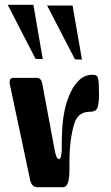

<svg xmlns="http://www.w3.org/2000/svg" viewBox="-20 -779 463 799"><path d="M128 -534 12 -759H119L158 -533ZM292 -532 176 -756H282L321 -531ZM269 -105V-72Q269 0 243 0H136Q111 0 105 -32L21 -428Q20 -430 20 -433Q20 -436 20 -437Q20 -455 36 -455H134Q153 -455 157 -425L207 -157Q214 -117 225 -117Q232 -117 234.5 -132Q237 -147 237 -157Q237 -161 237 -165.5Q237 -170 237 -175Q237 -207 239 -244.5Q241 -282 250 -325Q258 -360 273 -393Q288 -426 311 -447Q334 -468 366 -468Q385 -468 388 -453Q390 -446 391 -430Q392 -414 392 -390V-384Q392 -356 387 -335Q382 -314 355 -314Q304 -314 289 -264Q269 -198 269 -105Z"/></svg>

Font: Shafarik
Style: Regular
Weight: 400
Version: Version 1.001; ttfautohint (v1.8.4.7-5d5b)